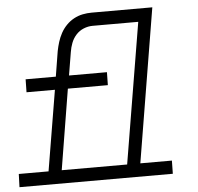

<svg xmlns="http://www.w3.org/2000/svg" viewBox="-66 -789 868 842"><g transform="rotate(-5 368.0 -367.5)"><path d="M177 -58H465L568 -677H367Q347 -677 327.5 -669Q308 -661 294 -645.5Q280 -630 272.5 -610.5Q265 -591 262 -571L245 -469H412L411 -412H235ZM-14 0 -12 -58H119L178 -412H53L54 -469H187L205 -580Q209 -600 215 -619.5Q221 -639 231 -657.5Q241 -676 256 -691.5Q271 -707 289.5 -717Q308 -727 328 -731Q348 -735 368 -735H635L523 -58H662L661 0Z"/></g></svg>

Font: Iosevka Etoile Light Oblique
Style: Regular
Weight: 300
Italic angle: -9°
Designer: Belleve Invis
Foundry: Belleve Invis
Version: Version 15.5.2; ttfautohint (v1.8.4)